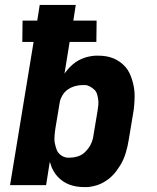

<svg xmlns="http://www.w3.org/2000/svg" viewBox="-20 -755 640 783"><path d="M323 8Q307 8 292 5.5Q277 3 263.5 -2Q250 -7 238 -15Q226 -23 216 -33.5Q206 -44 197.5 -59Q189 -74 187 -84L183 -95L168 0H21L117 -584H71L72 -671H132L142 -735H289L279 -671H374L373 -584H264L243 -455Q251 -466 259.5 -475.5Q268 -485 278 -493.5Q288 -502 299 -508Q310 -514 322 -518.5Q334 -523 348.5 -525.5Q363 -528 371 -528H380Q397 -528 412.5 -525.5Q428 -523 442.5 -517Q457 -511 469.5 -502Q482 -493 492 -481.5Q502 -470 508.5 -456Q515 -442 519.5 -427Q524 -412 526.5 -396.5Q529 -381 529 -364.5Q529 -348 527.5 -329Q526 -310 524 -299L505 -185Q503 -172 500 -158.5Q497 -145 493 -132Q489 -119 483.5 -106Q478 -93 470.5 -81Q463 -69 454.5 -57.5Q446 -46 435.5 -36Q425 -26 413 -18Q401 -10 388.5 -4.5Q376 1 359.5 4.5Q343 8 335 8ZM256 -112H262Q273 -112 284.5 -114Q296 -116 307 -121Q318 -126 326.5 -134.5Q335 -143 342 -152.5Q349 -162 354 -175Q359 -188 360 -196L378 -304Q380 -316 381 -327Q382 -338 380.5 -349Q379 -360 376 -370.5Q373 -381 365.5 -388.5Q358 -396 347 -402Q336 -408 328 -408H319Q309 -408 299 -406.5Q289 -405 279 -401.5Q269 -398 259.5 -392Q250 -386 243 -378Q236 -370 230.5 -358.5Q225 -347 224 -340L206 -232Q205 -225 204 -217Q203 -209 202.5 -201.5Q202 -194 202 -186.5Q202 -179 203.5 -171.5Q205 -164 207 -157Q209 -150 211.5 -143.5Q214 -137 218.5 -131.5Q223 -126 228.5 -122Q234 -118 242 -115Q250 -112 256 -112Z"/></svg>

Font: Iosevka Aile Heavy Oblique
Style: Regular
Weight: 900
Italic angle: -9°
Designer: Belleve Invis
Foundry: Belleve Invis
Version: Version 31.1.0; ttfautohint (v1.8.4)